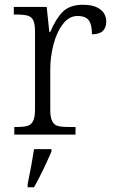

<svg xmlns="http://www.w3.org/2000/svg" viewBox="-20 -565 481 806"><path d="M40 -32H52Q81 -32 96.5 -37Q112 -42 119.5 -58Q127 -74 127 -107V-433Q127 -465 119.5 -480Q112 -495 95.5 -499.5Q79 -504 47 -504H38V-536H176L187 -431H191Q214 -486 243.5 -515.5Q273 -545 329 -545Q375 -545 400.5 -526Q426 -507 426 -474Q426 -449 411.5 -435Q397 -421 366 -421Q366 -463 352 -480.5Q338 -498 306 -498Q270 -498 244 -464Q218 -430 204.5 -378Q191 -326 191 -274V-104Q191 -72 199 -56.5Q207 -41 222 -36.5Q237 -32 266 -32H297V0H40ZM96 208Q112 132 123 61H196V71Q160 155 123 221H96Z"/></svg>

Font: Noto Serif Light
Style: Regular
Weight: 300
Designer: Monotype Design Team
Foundry: Monotype Imaging Inc.
Version: Version 1.001